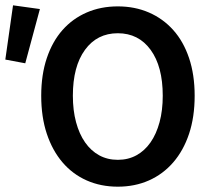

<svg xmlns="http://www.w3.org/2000/svg" viewBox="-36 -690 800 722"><path d="M407 12Q343 12 290 -11.5Q237 -35 199 -79.5Q161 -124 140 -187Q119 -250 119 -330Q119 -409 140 -471.5Q161 -534 199 -577Q237 -620 290 -643Q343 -666 407 -666Q471 -666 524 -643Q577 -620 615.5 -577Q654 -534 675 -471.5Q696 -409 696 -330Q696 -250 675 -187Q654 -124 615.5 -79.5Q577 -35 524 -11.5Q471 12 407 12ZM407 -89Q446 -89 477 -106Q508 -123 530 -154.5Q552 -186 564 -230.5Q576 -275 576 -330Q576 -440 530.5 -502.5Q485 -565 407 -565Q329 -565 283.5 -502.5Q238 -440 238 -330Q238 -275 250 -230.5Q262 -186 284 -154.5Q306 -123 337 -106Q368 -89 407 -89ZM-16 -466 13 -670 114 -656 59 -452Z"/></svg>

Font: Processing Sans Pro Semibold
Style: Regular
Weight: 600
Designer: Paul D. Hunt
Foundry: Adobe Systems Incorporated
Version: Version 2.020;PS 2.000;hotconv 1.0.86;makeotf.lib2.5.63406